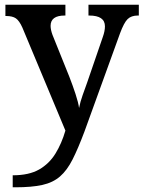

<svg xmlns="http://www.w3.org/2000/svg" viewBox="-20 -556 610 816"><path d="M34 189Q103 189 146 164.5Q189 140 215.5 97Q242 54 258 -1L75 -439Q62 -468 47.5 -478Q33 -488 6 -488H3V-536H258V-490H255Q195 -490 195 -446Q195 -430 203 -408L275 -229Q289 -193 301 -156.5Q313 -120 316 -97Q321 -123 331.5 -152.5Q342 -182 350 -204L417 -399Q426 -424 426 -444Q426 -490 359 -490H356V-536H570V-490H566Q538 -490 522.5 -475Q507 -460 490 -414L339 3Q312 75 288.5 121.5Q265 168 235 194Q205 220 160 230Q115 240 46 240H34Z"/></svg>

Font: Noto Serif Tibetan Medium
Style: Regular
Weight: 500
Designer: Monotype Design Team
Foundry: Monotype Imaging Inc.
Version: Version 2.103; ttfautohint (v1.8.4.7-5d5b)